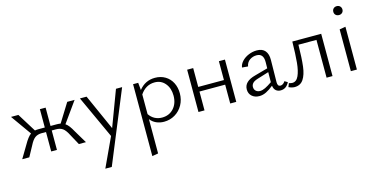

<svg xmlns="http://www.w3.org/2000/svg" viewBox="-85 -1075 3562 1811"><g transform="rotate(-15 1695.5 -169.0)"><path d="M572 -124 646 0H577L522 -101Q496 -153 470.5 -171.5Q445 -190 404 -190H363V0H307V-190H266Q226 -190 200 -171.5Q174 -153 148 -101L93 0H24L98 -124Q135 -190 167 -213L25 -413H97L210 -231Q227 -234 248 -234H307V-413H363V-234H423Q443 -234 461 -231L574 -413H646L503 -213Q521 -201 537 -180Q553 -159 572 -124Z M1110 -413 821 289H758L890 5L698 -413H763L919 -64L1050 -413Z M1621 -216Q1621 -154 1593 -103.5Q1565 -53 1516.5 -24Q1468 5 1409 5Q1368 5 1333.5 -10.5Q1299 -26 1276 -56V279L1217 289V-413H1267L1274 -341Q1335 -418 1431 -418Q1487 -418 1530.5 -392Q1574 -366 1597.5 -320Q1621 -274 1621 -216ZM1558 -211Q1558 -283 1519 -330Q1480 -377 1417 -377Q1330 -377 1276 -297V-105Q1298 -72 1330 -55Q1362 -38 1401 -38Q1471 -38 1514.5 -86Q1558 -134 1558 -211Z M2114 -413V0H2055V-184H1804V0H1745V-413H1804V-229H2055V-413Z M2632 -54Q2619 -27 2598 -11.5Q2577 4 2548 4Q2520 4 2501.5 -12Q2483 -28 2479 -60Q2441 -29 2407.5 -12.5Q2374 4 2340 4Q2296 4 2268 -21Q2240 -46 2240 -87Q2240 -166 2352 -195L2478 -230L2479 -290Q2480 -375 2412 -375Q2375 -375 2345 -354.5Q2315 -334 2308 -294L2250 -299Q2255 -332 2281 -359.5Q2307 -387 2346 -403Q2385 -419 2426 -419Q2480 -419 2506.5 -387Q2533 -355 2532 -298L2529 -80Q2529 -40 2557 -40Q2570 -40 2582 -48Q2594 -56 2603 -71ZM2359 -41Q2382 -41 2410 -54.5Q2438 -68 2477 -95L2478 -193L2365 -158Q2330 -147 2316 -131Q2302 -115 2302 -95Q2302 -70 2318 -55.5Q2334 -41 2359 -41Z M3054 0H2996V-369H2820Q2818 -237 2808.5 -159Q2799 -81 2769.5 -36.5Q2740 8 2683 8Q2657 8 2625 -7L2639 -42Q2662 -36 2672 -36Q2712 -36 2733.5 -83Q2755 -130 2762.5 -209Q2770 -288 2772 -413H3054Z M3233 -408 3292 -418V0H3233ZM3218 -583Q3218 -603 3230.5 -615Q3243 -627 3263 -627Q3282 -627 3294.5 -614.5Q3307 -602 3307 -583Q3307 -564 3294.5 -552Q3282 -540 3263 -540Q3243 -540 3230.5 -552Q3218 -564 3218 -583Z"/></g></svg>

Font: Ysabeau Semilight
Style: Regular
Weight: 300
Designer: Christian Thalmann (Catharsis Fonts)
Version: Version 0.003